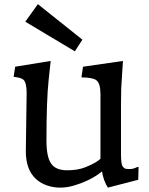

<svg xmlns="http://www.w3.org/2000/svg" viewBox="-20 -879 707 908"><path d="M628.9 -88.9 632.8 -89.4H635.3L633.8 -28.8L490.2 8.3Q469.2 -24.4 462.4 -68.4Q409.7 -24.4 324.2 0Q294.9 8.3 263.9 8.3Q232.9 8.3 202.4 -2Q171.9 -12.2 149.4 -33.2Q102.1 -77.6 102.1 -163.1L106 -439Q106 -487.8 90.8 -502Q79.6 -512.2 44.4 -515.6L51.8 -563.5L219.7 -590.8L210 -500Q199.7 -406.2 199.7 -214.8Q199.7 -136.7 221.7 -105.5Q243.2 -73.7 297.9 -73.7Q347.2 -73.7 383.3 -87.9Q440.9 -111.3 456.1 -129.9L455.1 -129.4V-434.1Q455.1 -485.4 435.1 -500Q419.4 -512.2 365.2 -513.2L372.6 -563.5L561.5 -590.8Q560.1 -565.4 558.6 -546.9L556.6 -514.2Q555.7 -498 554.7 -485.1Q553.7 -472.2 553.2 -458Q552.2 -429.7 552.2 -381.3V-148.9Q552.2 -102.1 560.3 -91.8Q568.4 -81.5 575.4 -80.6Q582.5 -79.6 590.8 -79.6H595.2Q610.4 -79.6 628.9 -88.9ZM99.6 -776.4 159.2 -859.4 369.6 -691.4 334 -636.2Z"/></svg>

Font: HeadlandOne
Style: Regular
Weight: 400
Designer: Gary Lonergan
Foundry: Sorkin Type Co.
Version: Version 1.002